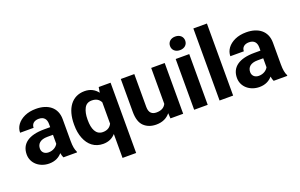

<svg xmlns="http://www.w3.org/2000/svg" viewBox="-106 -1213 2937 1878"><g transform="rotate(-20 1362.0 -273.5)"><path d="M502.4 0V-8.3C488.8 -35.2 481.4 -69.3 481.4 -127.4V-353.5C481.4 -476.6 391.1 -538.1 269 -538.1C223.6 -538.1 184.1 -530.3 150.4 -515.1C83 -484.4 44.4 -431.6 44.4 -371.1H185.1C185.1 -411.6 213.9 -437 261.2 -437C315.9 -437 339.8 -404.8 339.8 -354.5V-321.8H276.9C114.7 -321.8 32.2 -259.3 32.2 -148.4C32.2 -57.1 110.8 9.8 211.4 9.8C275.4 9.8 317.9 -16.6 345.7 -49.3C349.1 -29.3 354 -12.7 360.4 0ZM242.2 -95.2C199.7 -95.2 173.3 -121.6 173.3 -158.2C173.3 -206.5 206.1 -242.2 280.8 -242.2H339.8V-148.9C325.7 -121.6 290.5 -95.2 242.2 -95.2Z M567.9 -258.8C567.9 -207.5 575.7 -162.1 591.8 -121.6C623.5 -40.5 685.5 9.8 773.4 9.8C828.6 9.8 870.6 -10.7 901.9 -45.9V203.1H1043.5V-528.3H919.9L910.6 -472.2C878.9 -513.7 834.5 -538.1 774.4 -538.1C641.6 -538.1 567.9 -430.2 567.9 -269ZM708.5 -269C708.5 -314 716.3 -351.6 731.9 -382.3C747.6 -413.1 773.4 -428.2 810.1 -428.2C856.4 -428.2 884.8 -409.2 901.9 -376V-153.3C884.8 -120.1 856 -100.1 809.1 -100.1C734.9 -100.1 708.5 -171.9 708.5 -258.8Z M1606.9 0V-528.3H1466.3V-154.3C1450.2 -121.6 1419.4 -101.1 1367.2 -101.1C1322.3 -101.1 1290.5 -123.5 1290.5 -186V-528.3H1149.9V-187C1149.9 -117.2 1166 -66.9 1198.7 -36.1C1231.4 -5.4 1273.4 9.8 1325.7 9.8C1390.1 9.8 1438 -14.2 1471.2 -55.2L1474.6 0Z M1712.4 -666C1712.4 -625 1743.2 -595.2 1791.5 -595.2C1839.8 -595.2 1870.6 -625 1870.6 -666C1870.6 -707 1839.8 -736.8 1791.5 -736.8C1743.2 -736.8 1712.4 -707 1712.4 -666ZM1721.2 -528.3V0H1862.3V-528.3Z M1985.8 -750V0H2127V-750Z M2690.9 0V-8.3C2677.2 -35.2 2669.9 -69.3 2669.9 -127.4V-353.5C2669.9 -476.6 2579.6 -538.1 2457.5 -538.1C2412.1 -538.1 2372.6 -530.3 2338.9 -515.1C2271.5 -484.4 2232.9 -431.6 2232.9 -371.1H2373.5C2373.5 -411.6 2402.3 -437 2449.7 -437C2504.4 -437 2528.3 -404.8 2528.3 -354.5V-321.8H2465.3C2303.2 -321.8 2220.7 -259.3 2220.7 -148.4C2220.7 -57.1 2299.3 9.8 2399.9 9.8C2463.9 9.8 2506.3 -16.6 2534.2 -49.3C2537.6 -29.3 2542.5 -12.7 2548.8 0ZM2430.7 -95.2C2388.2 -95.2 2361.8 -121.6 2361.8 -158.2C2361.8 -206.5 2394.5 -242.2 2469.2 -242.2H2528.3V-148.9C2514.2 -121.6 2479 -95.2 2430.7 -95.2Z"/></g></svg>

Font: Vazirmatn
Style: Bold
Weight: 700
Designer: Saber Rastikerdar
Foundry: Saber Rastikerdar
Version: Version 33.003